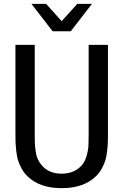

<svg xmlns="http://www.w3.org/2000/svg" viewBox="-20 -958 640 996"><path d="M540 -277.8Q540 -243.2 539.6 -225.1Q539.1 -207 535.9 -176.5Q532.7 -146 526.6 -126.5Q520.5 -106.9 508.3 -84.2Q496.1 -61.5 478 -43.9Q414.6 18.1 299.8 18.1Q185.5 18.1 122.1 -43.9Q104 -61.5 91.8 -84.2Q79.6 -106.9 73.5 -126.5Q67.4 -146 64.2 -176.5Q61 -207 60.5 -225.1Q60.1 -243.2 60.1 -277.8V-725.1H160.2V-258.8Q160.2 -229.5 160.9 -213.9Q161.6 -198.2 164.8 -174.6Q168 -150.9 175.8 -133.1Q183.6 -115.2 196.8 -100.1Q233.9 -57.1 299.8 -57.1Q365.2 -57.1 403.8 -100.1Q420.9 -119.6 429.2 -148.9Q437.5 -178.2 438.7 -199.2Q439.9 -220.2 439.9 -258.8V-725.1H540ZM299.8 -848.1 380.9 -938H457L347.2 -795.9H252.9L143.1 -938H219.2Z"/></svg>

Font: Aurulent Sans Mono
Style: Regular
Weight: 400
Monospace: yes
Version: Version 2007.05.04